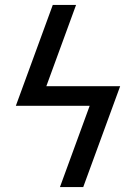

<svg xmlns="http://www.w3.org/2000/svg" viewBox="-20 -755 540 775"><path d="M316 0H222L342 -328H44L193 -735H287L167 -407H465Z"/></svg>

Font: Iosevka SS18 Medium
Style: Italic
Weight: 500
Italic angle: -9°
Monospace: yes
Designer: Belleve Invis
Foundry: Belleve Invis
Version: Version 25.1.1; ttfautohint (v1.8.4)